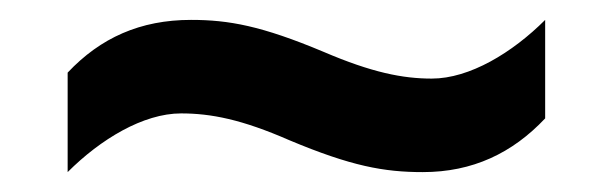

<svg xmlns="http://www.w3.org/2000/svg" viewBox="-20 -449 617 193"><path d="M271 -308C333 -282 366 -276 405 -276C455 -276 495 -295 528 -330V-429C495 -396 452 -370 414 -370C385 -370 354 -376 305 -397C243 -423 210 -429 172 -429C121 -429 81 -411 48 -376V-276C81 -309 124 -335 162 -335C192 -335 223 -329 271 -308Z"/></svg>

Font: Noto Sans Khmer UI SemiBold
Style: Regular
Weight: 600
Designer: Danh Hong and the Monotype Design Team
Foundry: Monotype Imaging Inc.
Version: Version 2.002